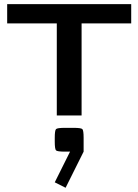

<svg xmlns="http://www.w3.org/2000/svg" viewBox="-20 -557 667 926"><path d="M383.3 174.3 296.4 348.6 244.1 322.3 317.9 174.3H293Q256.3 174.3 250.2 168.2Q244.1 162.1 244.1 125.5V108.4Q244.1 71.8 250.2 65.7Q256.3 59.6 293 59.6H334.5Q371.1 59.6 377.2 65.7Q383.3 71.8 383.3 108.4ZM373.5 0H253.9V-444.3H14.6V-537.1H612.8V-444.3H373.5Z"/></svg>

Font: Squarish Sans CT
Style: Regular
Weight: 400
Version: Version 0.9